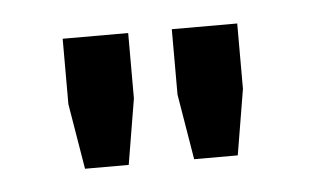

<svg xmlns="http://www.w3.org/2000/svg" viewBox="-27 -718 348 214"><g transform="rotate(-5 146.5 -611.0)"><path d="M122.1 -683.6V-610.4L109.9 -537.1H61L48.8 -610.4V-683.6ZM244.1 -683.6V-610.4L231.9 -537.1H183.1L170.9 -610.4V-683.6Z"/></g></svg>

Font: Saniretro
Style: Regular
Weight: 400
Designer: Jayvee D. Enaguas (Grand Chaos)
Version: Version 1.0 - 6/10/2013